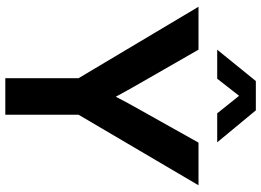

<svg xmlns="http://www.w3.org/2000/svg" viewBox="-150 -833 983 723"><g transform="rotate(90 341.5 -471.5)"><path d="M274.4 0H412.1V-275.9L677.7 -727.5H517.1L393.1 -506.3C376 -476.6 359.9 -446.3 344.2 -416C327.6 -446.3 311.5 -476.6 293.9 -506.3L167 -727.5H5.4L274.4 -275.9ZM276.4 -797.9 340.8 -880.4 406.7 -797.9H515.6V-798.3L395.5 -943.4H285.2L167.5 -798.3V-797.9Z"/></g></svg>

Font: Raveo Display Display SemiBold
Style: Regular
Weight: 600
Designer: Jakub Foglar, Rasmus Andersson (Inter)
Foundry: Jakubfoglar.com
Version: Version 1.100;Glyphs 3.2.3 (3260)